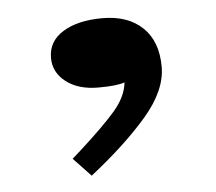

<svg xmlns="http://www.w3.org/2000/svg" viewBox="-35 -170 455 405"><g transform="rotate(-5 192.0 32.5)"><path d="M144 197 107 158 125 142Q176 96 201.5 66.5Q227 37 230 7Q214 13 174 13Q132 13 106 -7Q80 -27 80 -58Q80 -93 111.5 -112.5Q143 -132 195 -132Q249 -132 280 -102.5Q311 -73 311 -19Q311 31 265 84.5Q219 138 144 197Z"/></g></svg>

Font: BioRhyme Expanded ExtraBold
Style: Regular
Weight: 800
Width: 7
Designer: Aoife Mooney
Foundry: Aoife Mooney Type
Version: Version 1.000